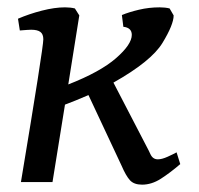

<svg xmlns="http://www.w3.org/2000/svg" viewBox="-20 -496 542 523"><path d="M98 -389Q98 -403 90 -409Q82 -415 65 -415Q58 -415 34 -413L29 -445Q59 -458 94 -467Q129 -476 157 -476Q172 -476 184 -473L196 -454L166 -266Q253 -300 296 -337.5Q339 -375 339 -401Q339 -411 333 -416.5Q327 -422 316 -423L312 -455Q331 -463 358.5 -469.5Q386 -476 415 -476Q430 -476 442 -473L453 -454Q453 -429 422.5 -379Q392 -329 289 -271L385 -86Q386 -84 389.5 -76.5Q393 -69 398 -65.5Q403 -62 410 -62Q421 -62 436.5 -69Q452 -76 461 -81L471 -49Q443 -25 418 -9Q393 7 367 7Q345 7 334 -5Q323 -17 311 -45L221 -237Q184 -221 157 -211L123 0H37Q98 -366 98 -389Z"/></svg>

Font: Caladea
Style: Italic
Weight: 400
Italic angle: -9°
Designer: Carolina Giovagnoli and Andres Torresi
Foundry: Carolina Giovagnoli & Andres Torresi
Version: Version 1.001